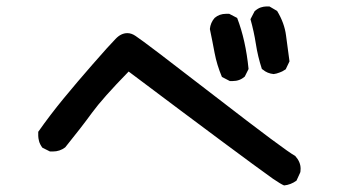

<svg xmlns="http://www.w3.org/2000/svg" viewBox="-20 -645 1040 591"><path d="M142.6 -178.7Q139.6 -178.7 133.8 -178.7L110.4 -190.4Q102.5 -201.2 100.1 -210.9Q97.7 -220.7 97.7 -226.6Q97.7 -232.4 97.7 -239.3Q134.8 -292 175.8 -341.8Q216.8 -391.6 263.7 -445.3Q317.4 -506.8 335.9 -525.4Q352.5 -543 372.1 -543Q384.8 -543 397.5 -534.2Q424.8 -516.6 642.6 -348.1Q860.4 -179.7 888.7 -165Q905.3 -146.5 905.3 -126Q905.3 -115.2 903.3 -112.3L892.6 -88.9Q875 -76.2 854.5 -74.2Q844.7 -78.1 820.3 -94.7Q725.6 -162.1 376 -424.8Q295.9 -342.8 263.2 -297.9Q230.5 -252.9 180.7 -191.4Q164.1 -178.7 142.6 -178.7ZM640.6 -589.8Q655.3 -602.5 675.8 -602.5Q679.7 -602.5 685.5 -602.5L710 -589.8Q736.3 -521.5 745.1 -432.6L733.4 -409.2Q717.8 -395.5 696.3 -395.5Q693.4 -395.5 687.5 -395.5L663.1 -408.2Q647.5 -445.3 640.6 -481.9Q633.8 -518.6 626 -555.7Q627.9 -575.2 640.6 -589.8ZM763.7 -610.4Q773.4 -619.1 782.7 -622.1Q792 -625 798.3 -625Q804.7 -625 809.6 -625L833 -611.3Q855.5 -574.2 860.4 -536.1Q865.2 -498 871.1 -456.1L859.4 -431.6Q847.7 -423.8 840.8 -421.9Q831.1 -418 822.3 -417Q802.7 -418.9 789.1 -430.7L786.1 -432.6Q773.4 -471.7 767.6 -509.8Q761.7 -547.9 751 -585.9Z"/></svg>

Font: JasonHandwriting2
Style: SemiBold
Weight: 600
Version: Version 1.04.7